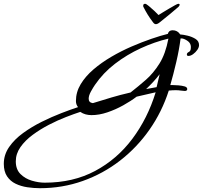

<svg xmlns="http://www.w3.org/2000/svg" viewBox="-159 -722 1066 1009"><path d="M778 -702Q788 -702 784 -693Q782 -689 779 -686Q754 -664 733.5 -647.5Q713 -631 681 -605Q669 -595 660 -595Q652 -595 645 -605Q629 -626 617 -645.5Q605 -665 594 -687Q594 -689 593.5 -691Q593 -693 594 -694Q594 -702 604 -702Q609 -702 623.5 -690Q638 -678 653 -664Q668 -650 674 -643Q682 -648 697.5 -657.5Q713 -667 730 -677Q747 -687 760.5 -694.5Q774 -702 778 -702ZM51 267Q18 267 -15.5 262Q-49 257 -77 243.5Q-105 230 -122 204.5Q-139 179 -139 139Q-139 91 -111 50.5Q-83 10 -37.5 -23Q8 -56 60.5 -82Q113 -108 163.5 -127.5Q214 -147 251 -159Q240 -173 240 -191Q240 -238 265 -279.5Q290 -321 332 -357Q374 -393 426 -423.5Q478 -454 532.5 -477.5Q587 -501 636.5 -518Q686 -535 723 -544Q728 -563 748 -563Q774 -563 788 -541Q804 -540 827 -534.5Q850 -529 868.5 -517.5Q887 -506 887 -485Q887 -473 878 -460Q869 -447 856 -437.5Q843 -428 831 -428Q823 -428 823 -436Q823 -444 833.5 -449Q844 -454 844 -472Q844 -475 844 -478Q844 -481 843 -484Q840 -499 823 -509.5Q806 -520 795 -520H790Q783 -463 767.5 -396.5Q752 -330 736 -275H747Q760 -275 778.5 -273.5Q797 -272 811 -268Q825 -264 825 -254Q825 -244 812 -244Q804 -244 791.5 -246Q779 -248 764 -248Q755 -248 746 -247.5Q737 -247 728 -246Q692 -134 626.5 -40.5Q561 53 472 122Q383 191 276 229Q169 267 51 267ZM329 -180Q384 -197 427.5 -210Q471 -223 527 -236Q568 -268 607.5 -302.5Q647 -337 679 -388Q711 -439 726 -519Q654 -502 581 -468.5Q508 -435 445.5 -387Q383 -339 340 -276Q331 -263 319 -241.5Q307 -220 307 -203Q307 -183 329 -180ZM609 -254 664 -264 680 -332Q664 -311 646 -291.5Q628 -272 609 -254ZM76 238Q225 238 340.5 176.5Q456 115 536.5 7.5Q617 -100 659 -237L559 -214Q529 -191 488.5 -168.5Q448 -146 405 -131.5Q362 -117 322 -117Q306 -117 291 -121Q276 -125 263 -134Q232 -124 188 -107Q144 -90 98.5 -66.5Q53 -43 13 -13.5Q-27 16 -51.5 51Q-76 86 -76 126Q-76 168 -51.5 192.5Q-27 217 8.5 227.5Q44 238 76 238Z"/></svg>

Font: Corinthia
Style: Bold
Weight: 700
Designer: Robert E. Leuschke
Foundry: Robert E. Leuschke
Version: Version 1.013; ttfautohint (v1.8.3)